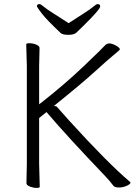

<svg xmlns="http://www.w3.org/2000/svg" viewBox="-20 -911 670 937"><path d="M109 -17 111 -112V-589L108 -695Q108 -700 124 -700Q140 -700 156.5 -693.5Q173 -687 173 -677L171 -588V-402L179 -408Q292 -496 387.5 -587Q483 -678 491.5 -688.5Q500 -699 513.5 -699Q527 -699 546 -688.5Q565 -678 565 -670Q565 -667 536.5 -644Q508 -621 444.5 -563Q381 -505 253 -402L242 -393H254Q259 -389 273.5 -372Q288 -355 318 -322Q506 -115 615 -23Q617 -21 617 -20Q617 -13 599 -4.5Q581 4 560 4Q539 4 533 -5Q516 -28 493 -52Q311 -242 207 -364L171 -335V-111L174 1Q174 6 158.5 6Q143 6 126 -0.5Q109 -7 109 -17ZM315 -798Q353 -823 387 -844.5Q421 -866 435.5 -878.5Q450 -891 456 -891Q469 -891 469 -880Q469 -865 385 -783Q365 -764 353.5 -752.5Q342 -741 314.5 -741Q287 -741 277 -749Q208 -814 185 -844Q162 -874 160 -880Q160 -891 173 -891Q179 -891 193.5 -878.5Q208 -866 242.5 -844.5Q277 -823 315 -798Z"/></svg>

Font: LXGW WenKai Light
Style: Regular
Weight: 300
Designer: LXGW / Fontworks Inc.
Foundry: LXGW / Fontworks Inc.
Version: Version 1.501; October 10, 2024